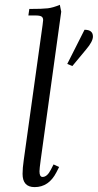

<svg xmlns="http://www.w3.org/2000/svg" viewBox="-20 -766 404 793"><path d="M73.2 -47.9Q73.2 -71.8 78.1 -105L155.8 -662.1Q158.2 -681.6 158.2 -683.1Q158.2 -693.4 151.4 -697.8Q144.5 -702.1 127 -702.1H97.2L101.1 -729Q154.8 -729 177.2 -731.7Q199.7 -734.4 227.1 -746.1L232.9 -717.8L147.9 -104Q143.1 -68.8 143.1 -58.1Q143.1 -35.2 155.8 -35.2Q174.8 -35.2 189.9 -64.9L201.2 -86.9L224.1 -76.2L212.9 -54.2Q181.6 6.8 123 6.8Q73.2 6.8 73.2 -47.9ZM257.8 -502 329.1 -643.1Q363.8 -643.1 363.8 -615.2Q363.8 -594.7 335.9 -562L278.8 -493.2Z"/></svg>

Font: Dihjauti S
Style: Italic
Weight: 400
Italic angle: -9°
Designer: T. Christopher White
Version: Version 3.0.0